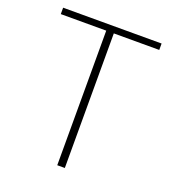

<svg xmlns="http://www.w3.org/2000/svg" viewBox="-133 -828 838 929"><g transform="rotate(20 286.5 -363.0)"><path d="M267 -693H33V-726H540V-693H306V0H267Z"/></g></svg>

Font: SpoqaHanSansJP-Thin
Style: Regular
Weight: 250
Designer: [Source Han Sans]
Ryoko NISHIZUKA  (kana & ideographs); Paul D. Hunt (Latin, Greek & Cyrillic); Wenlong ZHANG  (bopomofo
Foundry: Spoqa (http://bi.spoqa.com)
Version: Version 1.002.20150607